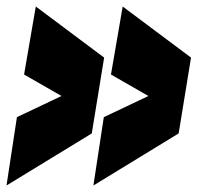

<svg xmlns="http://www.w3.org/2000/svg" viewBox="-37 -566 609 590"><path d="M15 -206 152 -271 37 -337 73 -546 283 -389 245 -156 -17 4ZM282 -206 419 -271 304 -337 340 -546 550 -389 512 -156 250 4Z"/></svg>

Font: Georama ExtraCondensed Thin ExtraBold
Style: Italic
Weight: 800
Italic angle: -9°
Version: Version 1.001